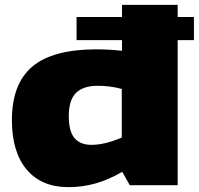

<svg xmlns="http://www.w3.org/2000/svg" viewBox="-20 -760 818 790"><path d="M514 2 483 -53Q426 -20 372.5 -5Q319 10 261 10Q151 10 90 -62Q29 -134 29 -266Q29 -415 113 -486Q197 -557 377 -557Q429 -557 482 -551V-595H295V-690H482V-740H711V-690H778V-595H711V2ZM481 -194V-394Q456 -401 431 -404Q406 -407 382 -407Q323 -407 293 -378Q263 -349 263 -282Q263 -220 286.5 -192Q310 -164 356 -164Q411 -164 481 -194Z"/></svg>

Font: Georama Extended ExtraBold
Style: Regular
Weight: 800
Width: 7
Designer: Jean-Baptiste Levee
Foundry: Production Type
Version: Version 1.000